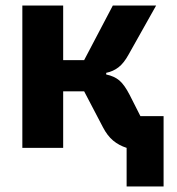

<svg xmlns="http://www.w3.org/2000/svg" viewBox="-20 -536 640 696"><path d="M439 140V0Q411 -9 390 -26.5Q369 -44 353 -75L285 -205H209V0H61V-516H209V-318H285L389 -516H546L446 -338Q429 -307 409.5 -292Q390 -277 365 -272V-266Q394 -260 412.5 -244.5Q431 -229 450 -192L489 -115H573V140Z"/></svg>

Font: Lilex Nerd Font
Style: Bold
Weight: 700
Designer: Mike Abbink, Paul van der Laan, Pieter van Rosmalen, Mikhael Khrustik
Foundry: Mikhael Khrustik
Version: Version 2.400; ttfautohint (v1.8.4.7-5d5b);Nerd Fonts 3.3.0